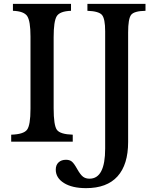

<svg xmlns="http://www.w3.org/2000/svg" viewBox="-20 -734 811 995"><path d="M258 -541V-173Q258 -84 275 -61Q292 -38 357 -36V0H38V-36Q102 -38 120 -61.5Q138 -85 138 -170V-545Q138 -625 121 -650.5Q104 -676 47 -678V-714H348V-678Q290 -676 274 -650Q258 -624 258 -541ZM525 -572V36Q525 192 444 192Q424 192 410.5 182Q397 172 380 142Q364 113 352.5 103.5Q341 94 322 94Q298 94 283.5 107.5Q269 121 269 145Q269 188 311.5 214.5Q354 241 426 241Q534 241 589 180Q644 119 644 2V-566Q644 -637 659.5 -657Q675 -677 734 -678V-714H433V-678Q492 -676 508.5 -656.5Q525 -637 525 -572Z"/></svg>

Font: Kolar Light
Style: Regular
Weight: 300
Designer: Ramakrishna Saiteja (Kannada); Shiva Nallaperumal (Latin)
Foundry: Indian Type Foundry
Version: Version 1.001;PS 1.0;hotconv 1.0.88;makeotf.lib2.5.647800